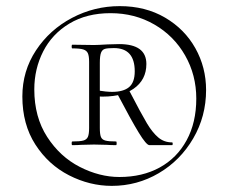

<svg xmlns="http://www.w3.org/2000/svg" viewBox="-20 -539 745 627"><path d="M53 -224Q53 -307 97.5 -374.5Q142 -442 215 -480.5Q288 -519 371 -519Q455 -519 519 -481.5Q583 -444 618 -381.5Q653 -319 653 -245Q653 -159 611 -87Q569 -15 498.5 26.5Q428 68 345 68Q273 68 205.5 33.5Q138 -1 95.5 -67Q53 -133 53 -224ZM216 -77Q241 -77 252 -80Q263 -83 267 -92Q271 -101 271 -121V-337Q271 -356 267 -365Q263 -374 252 -377.5Q241 -381 216 -381Q214 -381 214 -387Q214 -393 216 -393L287 -392Q299 -392 331 -394L369 -395Q458 -395 458 -330Q458 -278 416 -249Q374 -220 297 -224V-244Q327 -239 346 -239Q383 -239 401.5 -254.5Q420 -270 420 -306Q420 -382 352 -382Q332 -382 323 -379.5Q314 -377 310 -367Q306 -357 306 -334V-121Q306 -101 309.5 -92Q313 -83 324 -80Q335 -77 359 -77Q361 -77 361 -71Q361 -65 359 -65Q341 -65 330 -66L287 -67L245 -66Q234 -65 216 -65Q214 -65 214 -71Q214 -77 216 -77ZM621 -217Q621 -294 584.5 -358Q548 -422 484 -459Q420 -496 341 -496Q263 -496 206.5 -462Q150 -428 121 -371Q92 -314 92 -247Q92 -157 134 -92Q176 -27 240.5 6Q305 39 370 39Q445 39 501.5 8Q558 -23 589.5 -81Q621 -139 621 -217ZM365 -229 402 -243Q442 -166 460 -136Q478 -106 497 -90Q516 -74 542 -74Q544 -74 544 -69.5Q544 -65 542 -65H468Q458 -65 433 -106Q408 -147 365 -229Z"/></svg>

Font: Cormorant SC Light
Style: Regular
Weight: 300
Designer: Christian Thalmann (Catharsis Fonts)
Foundry: Catharsis Fonts
Version: Version 4.000